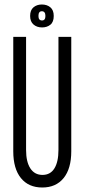

<svg xmlns="http://www.w3.org/2000/svg" viewBox="-20 -824 376 854"><path d="M168 10Q107 10 73 -32Q39 -74 39 -151V-660H96V-157Q96 -104 115 -75Q134 -46 169 -46Q204 -46 222 -75Q240 -104 240 -157V-660H297V-151Q297 -74 263 -32Q229 10 168 10ZM167 -702Q144 -702 129 -715Q114 -728 114 -753Q114 -779 129 -791.5Q144 -804 166 -804Q189 -804 204 -791.5Q219 -779 219 -753Q219 -726 204 -714Q189 -702 167 -702ZM167 -733Q182 -733 182 -753Q182 -774 166 -774Q151 -774 151 -753Q151 -733 167 -733Z"/></svg>

Font: Bricolage Grotesque 96pt Condensed ExtraLight
Style: Regular
Weight: 200
Width: 3
Designer: Mathieu Triay
Foundry: Atelier Triay
Version: Version 1.001; ttfautohint (v1.8.4.7-5d5b);gftools[0.9.33.de